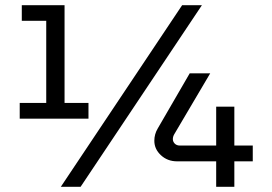

<svg xmlns="http://www.w3.org/2000/svg" viewBox="-20 -720 1050 740"><path d="M813.2 0V-98.2H662.4Q625.6 -98.2 600.2 -121.8Q574.8 -145.3 574.8 -177.6Q574.8 -190.2 578.1 -202.1Q581.4 -214 587.8 -224.6L711.2 -437.4H790.2L651.6 -202.6Q646.2 -193.4 646.2 -183.6Q646.2 -173.9 653.6 -166.4Q661 -159 673.8 -159H813.2V-309H883.2V-159H954.2V-98.2H883.2V0ZM56 -262.6V-323.4H158.2V-639.8H64V-700H228.8V-323.4H321V-262.6ZM214.4 0 682 -700H758.2L290.6 0Z"/></svg>

Font: MuseoModerno Thin
Style: Regular
Weight: 100
Designer: Pablo Cosgaya, Héctor Gatti, Marcela Romero, and the Authors of The MuseoModerno Project.
Foundry: Omnibus-Type Team
Version: Version 1.003